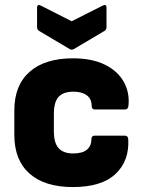

<svg xmlns="http://www.w3.org/2000/svg" viewBox="-20 -745 578 777"><path d="M275 12Q161 12 99.5 -42.5Q38 -97 38 -199V-298Q38 -400 100 -454.5Q162 -509 275 -509Q352 -509 404 -483.5Q456 -458 480.5 -414.5Q505 -371 500 -319Q499 -302 486 -302H364Q351 -302 351 -316Q351 -345 331 -359.5Q311 -374 277 -374Q237 -374 217.5 -353.5Q198 -333 198 -283V-215Q198 -166 217.5 -145Q237 -124 276 -124Q314 -124 332 -139.5Q350 -155 350 -182Q350 -196 363 -196H485Q498 -196 499 -182Q504 -94 447.5 -41Q391 12 275 12ZM261 -547 138 -620Q130 -625 130 -635V-714Q130 -730 146 -722L270 -659L395 -722Q411 -730 411 -714V-635Q411 -625 403 -620L280 -547Q270 -541 261 -547Z"/></svg>

Font: Sofia Sans Black
Style: Regular
Weight: 900
Designer: Botio Nikoltchev, Ani Petrova
Foundry: lettersoup
Version: Version 4.100; ttfautohint (v1.8.3)